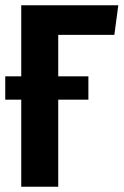

<svg xmlns="http://www.w3.org/2000/svg" viewBox="-20 -712 471 732"><path d="M202 -579V-421H317V-332H202V0H61V-332H0V-421H61V-692H431L416 -579Z"/></svg>

Font: Fira Sans Compressed SemiBold
Style: Regular
Weight: 600
Width: 1
Designer: bBox Type GmbH & Carrois Corporate GbR & Edenspiekermann AG
Foundry: bBox Type GmbH & Carrois Corporate GbR & Edenspiekermann AG
Version: Version 4.301